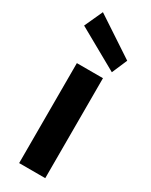

<svg xmlns="http://www.w3.org/2000/svg" viewBox="-202 -816 676 860"><g transform="rotate(30 135.5 -386.5)"><path d="M68 0V-517H203V0ZM224 -560 12 -679 55 -773 258 -639Z"/></g></svg>

Font: DM Sans 11pt
Style: Bold
Weight: 700
Version: Version 4.004;gftools[0.9.30]